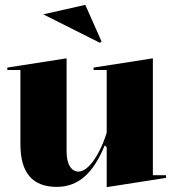

<svg xmlns="http://www.w3.org/2000/svg" viewBox="-20 -755 719 790"><path d="M213 14Q139 14 101.5 -29.5Q64 -73 64 -161V-467H10V-477L254 -515V-133Q254 -92 267.5 -70.5Q281 -49 303 -49Q323 -49 344.5 -70Q366 -91 385.5 -127.5Q405 -164 419 -209V-467H365V-477L609 -515V-34H663V-23L419 15V-149L411 -157Q375 -69 327 -27.5Q279 14 213 14ZM391 -579 158 -696 331 -735 398 -584Z"/></svg>

Font: Kalnia Thin SemiBold
Style: Regular
Weight: 600
Version: Version 1.105